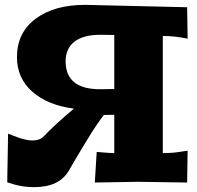

<svg xmlns="http://www.w3.org/2000/svg" viewBox="-20 -750 810 790"><path d="M450.2 -383.8V-560.1V-606Q412.1 -606.9 393.1 -606.9Q322.8 -606.9 286.4 -578.6Q250 -550.3 250 -498Q250 -382.8 392.1 -382.8ZM750 -720.2 752 -590.8Q698.7 -602.1 649.9 -602.1V-120.1Q692.4 -120.1 725.1 -126L752 -129.9L750 1L549.8 -2L370.1 1L377.9 -125L400.9 -123Q435.1 -120.1 450.2 -120.1V-277.8L407.2 -276.9Q392.6 -257.8 377 -234.9Q361.3 -211.9 344 -183.3Q326.7 -154.8 315.9 -137.2Q305.2 -119.6 286.1 -87.2Q267.1 -54.7 263.2 -47.9Q224.1 20 120.1 20Q64.5 20 9.8 0L13.2 -200.2Q14.6 -199.7 30 -193.6Q45.4 -187.5 56.4 -183.6Q67.4 -179.7 84 -175.8Q100.6 -171.9 112.8 -171.9Q143.1 -171.9 160.2 -189Q203.1 -234.9 284.2 -303.2Q177.7 -316.4 113.8 -372.1Q49.8 -427.7 49.8 -515.1Q49.8 -615.2 126.2 -672.6Q202.6 -730 330.1 -730Z"/></svg>

Font: Zantroke
Style: Regular
Weight: 500
Foundry: gluk
Version: Version 0.36